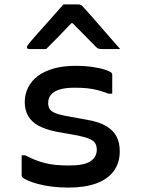

<svg xmlns="http://www.w3.org/2000/svg" viewBox="-20 -840 640 869"><path d="M292 -91Q362 -91 390 -110.5Q418 -130 418 -162Q418 -179 411.5 -190.5Q405 -202 387 -210.5Q369 -219 335 -226L235 -244Q186 -254 154.5 -271Q123 -288 107.5 -315Q92 -342 92 -378Q92 -414 107.5 -444.5Q123 -475 152 -496.5Q181 -518 223.5 -530Q266 -542 321 -542Q367 -542 402 -536.5Q437 -531 458.5 -523.5Q480 -516 485 -510Q486 -509 486.5 -507.5Q487 -506 487.5 -505Q488 -504 488 -501Q488 -480 488 -458.5Q488 -437 488 -416H471Q445 -426 422 -432Q399 -438 374.5 -440.5Q350 -443 317 -443Q276 -443 250 -435Q224 -427 211 -411.5Q198 -396 198 -374Q198 -359 204 -348Q210 -337 227 -329.5Q244 -322 274 -316L373 -298Q427 -289 459.5 -270Q492 -251 507 -223Q522 -195 522 -155Q522 -103 495 -66Q468 -29 416 -10Q364 9 290 9Q249 9 214 4.5Q179 0 151.5 -7.5Q124 -15 106 -23Q88 -31 81 -38Q80 -40 79 -41.5Q78 -43 78 -45Q78 -68 78 -91Q78 -114 78 -137H95Q117 -125 138.5 -116.5Q160 -108 183.5 -102Q207 -96 233.5 -93.5Q260 -91 292 -91ZM267 -820Q284 -820 301 -820Q318 -820 335 -820Q343 -820 348.5 -816Q354 -812 366 -798Q374 -789 392.5 -768.5Q411 -748 434 -721Q457 -694 481 -667Q505 -640 524 -618Q503 -618 483 -618Q463 -618 442 -618Q431 -618 425.5 -620Q420 -622 413 -629Q401 -641 369 -674Q337 -707 288 -756L335 -735H279L325 -758Q278 -708 246 -675.5Q214 -643 189 -618H112Q108 -618 106 -619Q104 -620 103 -622.5Q102 -625 102 -627Q102 -631 105.5 -635.5Q109 -640 121 -655Q133 -669 153 -691.5Q173 -714 195.5 -739Q218 -764 237 -786Q256 -808 267 -820Z"/></svg>

Font: Recursive Monospace Medium
Style: Regular
Weight: 500
Version: Version 1.047